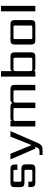

<svg xmlns="http://www.w3.org/2000/svg" viewBox="1426 -2134 850 3741"><g transform="rotate(-90 1850.5 -264.0)"><path d="M412 -89V-181Q412 -200 406 -206Q400 -212 381 -212H153Q74 -212 74 -291V-406Q74 -485 153 -485H436Q515 -485 515 -406V-350H411V-396Q411 -416 405.5 -421.5Q400 -427 380 -427H211Q192 -427 186 -421.5Q180 -416 180 -396V-302Q180 -282 186 -276.5Q192 -271 211 -271H439Q518 -271 518 -192V-79Q518 0 439 0H155Q76 0 76 -79V-135H181V-89Q181 -70 186.5 -64Q192 -58 212 -58H381Q400 -58 406 -64Q412 -70 412 -89Z M803 141H701V82H767Q823 82 842 43L862 0H824L615 -485H725L893 -72L1058 -485H1166L935 47Q914 96 886.5 118.5Q859 141 803 141Z M1779 -485H1988Q2067 -485 2067 -406V0H1961V-395Q1961 -414 1955.5 -420Q1950 -426 1930 -426H1757Q1722 -426 1722 -390V0H1615V-395Q1615 -414 1609.5 -420Q1604 -426 1584 -426H1399Q1380 -426 1372 -418.5Q1364 -411 1364 -392V0H1257V-485H1364V-452Q1375 -485 1419 -485H1643Q1701 -485 1716 -444Q1728 -485 1779 -485Z M2595 -90V-395Q2595 -414 2589 -420Q2583 -426 2564 -426H2370Q2352 -426 2344 -418.5Q2336 -411 2336 -392V-359H2335V-117H2336V-93Q2336 -74 2344 -66.5Q2352 -59 2370 -59H2564Q2583 -59 2589 -64.5Q2595 -70 2595 -90ZM2391 -485H2622Q2701 -485 2701 -406V-79Q2701 0 2622 0H2391Q2346 0 2335 -33V0H2228V-669H2335V-452Q2346 -485 2391 -485Z M3223 -90V-395Q3223 -414 3217 -420Q3211 -426 3192 -426H2990Q2971 -426 2965 -420Q2959 -414 2959 -395V-90Q2959 -70 2965 -64.5Q2971 -59 2990 -59H3192Q3211 -59 3217 -64.5Q3223 -70 3223 -90ZM2932 -485H3250Q3329 -485 3329 -406V-79Q3329 0 3250 0H2932Q2853 0 2853 -79V-406Q2853 -485 2932 -485Z M3606 0H3500V-669H3606Z"/></g></svg>

Font: Sarpanch Medium
Style: Regular
Weight: 500
Designer: Manushi Parikh (Devanagari and Latin), Jyotish Sonowal (Devanagari)
Foundry: Indian Type Foundry
Version: Version 2.004;PS 1.0;hotconv 1.0.78;makeotf.lib2.5.61930; tt